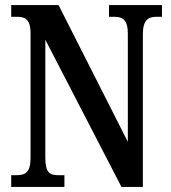

<svg xmlns="http://www.w3.org/2000/svg" viewBox="-20 -734 670 754"><path d="M24 0H233V-46H210C176 -46 158 -54 158 -115V-578L457 0H541V-599C541 -655 562 -668 594 -668H616V-714H408V-668H430C460 -668 482 -657 482 -603V-177L210 -714H24V-668H47C77 -668 100 -660 100 -603V-115C100 -54 78 -46 42 -46H24Z"/></svg>

Font: Noto Serif Armenian ExtraCondensed SemiBold
Style: Regular
Weight: 600
Width: 2
Designer: Monotype Design Team
Foundry: Monotype Imaging Inc.
Version: Version 2.008